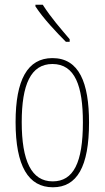

<svg xmlns="http://www.w3.org/2000/svg" viewBox="-20 -783 443 813"><path d="M161 -763H130V-756C163 -705 221 -644 259 -606H275V-617C236 -663 196 -708 161 -763ZM357 -264C357 -433 315 -537 202 -537C96 -537 46 -444 46 -266C46 -80 100 10 204 10C306 10 357 -77 357 -264ZM72 -266C72 -424 110 -512 202 -512C298 -512 331 -418 331 -265C331 -94 291 -15 203 -15C113 -15 72 -102 72 -266Z"/></svg>

Font: Noto Sans Armenian ExtraCondensed Thin
Style: Regular
Weight: 100
Width: 2
Designer: Monotype Design Team
Foundry: Monotype Imaging Inc.
Version: Version 2.008